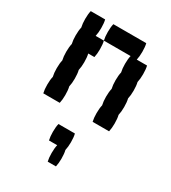

<svg xmlns="http://www.w3.org/2000/svg" viewBox="-161 -484 721 809"><g transform="rotate(30 200.0 -80.0)"><path d="M110 -320H150Q154 -304 154 -280Q154 -257 150 -240H120Q124 -224 124 -200Q124 -177 120 -160Q124 -144 124 -120Q124 -97 120 -80Q124 -64 124 -40Q124 -17 120 0H40Q36 -17 36 -40Q36 -64 40 -80Q36 -97 36 -120Q36 -144 40 -160Q36 -177 36 -200Q36 -224 40 -240Q36 -257 36 -280Q36 -304 40 -320Q36 -337 36 -360Q36 -384 40 -400H110Q114 -384 114 -360Q114 -337 110 -320ZM364 -200Q364 -177 360 -160Q364 -144 364 -120Q364 -97 360 -80Q364 -64 364 -40Q364 -17 360 0H280Q276 -17 276 -40Q276 -64 280 -80Q276 -97 276 -120Q276 -144 280 -160Q276 -177 276 -200Q276 -224 280 -240Q276 -257 276 -280Q276 -304 280 -320H150Q146 -337 146 -360Q146 -384 150 -400H310Q314 -384 314 -360Q314 -337 310 -320H360Q364 -304 364 -280Q364 -257 360 -240Q364 -224 364 -200ZM240 160Q244 176 244 200Q244 223 240 240H200Q196 223 196 200Q196 176 200 160H160Q156 143 156 120Q156 96 160 80H240Q244 96 244 120Q244 143 240 160Z"/></g></svg>

Font: VT323
Style: Regular
Weight: 400
Monospace: yes
Designer: Peter Hull
Version: Version 2.000